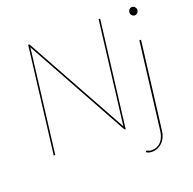

<svg xmlns="http://www.w3.org/2000/svg" viewBox="-150 -852 1197 1191"><g transform="rotate(-20 448.0 -256.5)"><path d="M163 -700Q166.5 -700 169 -696L541.5 -21.5Q541.5 -24 541.5 -26.8Q541.5 -29.5 542 -32L624 -700H634L548 0H546Q542.5 0 539 -5L166 -681L165 -669L83 0H73L159 -700ZM827.5 -490 756.5 86Q754 108 745.5 126.5Q737 145 723.5 158.5Q710 172 692.5 179.5Q675 187 654.5 187Q642.5 187 633.8 184.2Q625 181.5 617.5 176L619.5 172Q621.5 168 624.2 168.2Q627 168.5 630.8 170.5Q634.5 172.5 640.5 174.8Q646.5 177 655.5 177Q694 177 717 151.8Q740 126.5 745.5 86L816.5 -490ZM869.5 -672Q869.5 -661.5 861.5 -653.2Q853.5 -645 843.5 -645Q833 -645 825.2 -653.2Q817.5 -661.5 817.5 -672Q817.5 -683.5 825.2 -691.8Q833 -700 843.5 -700Q853.5 -700 861.5 -691.8Q869.5 -683.5 869.5 -672Z"/></g></svg>

Font: Lato Hairline
Style: Italic
Weight: 100
Italic angle: -7°
Designer: Lukasz Dziedzic
Foundry: tyPoland Lukasz Dziedzic
Version: Version 2.007; 2014-02-27